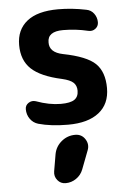

<svg xmlns="http://www.w3.org/2000/svg" viewBox="-56 -572 612 895"><g transform="rotate(-5 250.0 -124.5)"><path d="M254.9 -320.3Q364.3 -298.8 404.8 -259.8Q445.3 -220.7 445.3 -144.5Q445.3 -70.3 394.5 -30.3Q343.8 9.8 250 9.8Q169.9 9.8 111.3 -6.8Q87.9 -13.7 73.7 -33.7Q59.6 -53.7 59.6 -79.1Q59.6 -97.7 75.2 -107.9Q90.8 -118.2 109.4 -112.3Q170.9 -89.8 224.6 -89.8Q269.5 -89.8 288.6 -103Q307.6 -116.2 307.6 -144.5Q307.6 -168 293 -182.1Q278.3 -196.3 240.2 -205.1Q141.6 -226.6 98.1 -267.6Q54.7 -308.6 54.7 -379.9Q54.7 -451.2 104 -490.7Q153.3 -530.3 250 -530.3Q314.5 -530.3 380.9 -516.6Q403.3 -512.7 416.5 -494.6Q429.7 -476.6 429.7 -454.1Q429.7 -435.5 415 -424.3Q400.4 -413.1 380.9 -418Q324.2 -431.6 264.6 -431.6Q191.4 -431.6 192.4 -379.9Q191.4 -333 254.9 -320.3ZM278.3 59.6Q308.6 59.6 324.7 84.5Q340.8 109.4 330.1 136.7L296.9 223.6Q287.1 249 264.6 264.6Q242.2 280.3 214.8 280.3Q191.4 280.3 176.8 262.2Q162.1 244.1 166 220.7L179.7 140.6Q186.5 105.5 214.4 82.5Q242.2 59.6 278.3 59.6Z"/></g></svg>

Font: Rounded-X Mgen+ 1mn bold
Style: Bold
Weight: 700
Designer: [Source Han Sans]
Ryoko NISHIZUKA  (kana & ideographs); Paul D. Hunt (Latin, Greek & Cyrillic); Wenlong ZHANG  (bopomofo
Version: Version 1.059.20150602